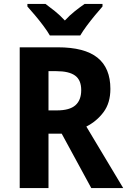

<svg xmlns="http://www.w3.org/2000/svg" viewBox="-20 -954 646 974"><path d="M273 -714Q409 -714 474.5 -661.5Q540 -609 540 -503Q540 -432 505.5 -385.5Q471 -339 418 -312L605 0H443L293 -276H226V0H80V-714ZM266 -593H226V-394H269Q333 -394 362.5 -420Q392 -446 392 -497Q392 -548 361 -570.5Q330 -593 266 -593ZM233 -774Q221 -795 200.5 -822.5Q180 -850 158 -876Q136 -902 119 -921V-934H211Q233 -918 259 -897Q285 -876 309 -850Q334 -877 360 -897.5Q386 -918 409 -934H500V-921Q484 -903 462 -876.5Q440 -850 420 -823Q400 -796 387 -774Z"/></svg>

Font: Noto Sans Armenian SemiCondensed
Style: Bold
Weight: 700
Width: 4
Designer: Monotype Design Team
Foundry: Monotype Imaging Inc.
Version: Version 2.008; ttfautohint (v1.8.4.7-5d5b)